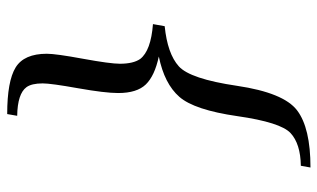

<svg xmlns="http://www.w3.org/2000/svg" viewBox="-198 -582 899 544"><g transform="rotate(90 252.0 -310.5)"><path d="M303.7 119.1Q210.4 119.1 171.6 95.2Q132.8 71.3 132.8 6.8Q132.8 -18.6 147 -95.7Q161.1 -172.9 161.1 -200.2Q161.1 -238.3 147.5 -257.8Q124 -288.1 48.8 -293.9L54.7 -327.1Q132.8 -335 168.5 -367.2Q204.1 -399.4 223.6 -531.7Q243.2 -664.1 293 -702.1Q342.8 -740.2 455.1 -740.2L450.2 -712.9Q387.7 -711.9 357.4 -683.6Q327.1 -655.3 309.6 -533.2Q292 -411.1 254.9 -368.7Q217.8 -326.2 140.6 -310.5Q195.3 -298.8 219.7 -273.7Q244.1 -248.5 244.1 -195.3Q244.1 -158.2 230.5 -81.5Q216.8 -4.9 216.8 18.6Q216.8 49.8 227.5 64.5Q246.1 89.8 308.6 90.8Z"/></g></svg>

Font: Kelvinch
Style: Italic
Weight: 400
Italic angle: -10°
Designer: Paul James Miller
Foundry: High-Logic / Made with FontCreator
Version: Version 3.40;July 22, 2017;FontCreator 11.0.0.2388 64-bit